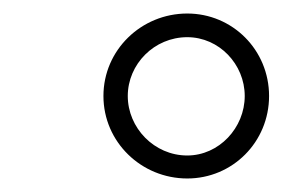

<svg xmlns="http://www.w3.org/2000/svg" viewBox="-20 -718 440 284"><path d="M257 -454C324 -454 378 -508 378 -576C378 -644 324 -698 257 -698C189 -698 133 -644 133 -576C133 -508 189 -454 257 -454ZM257 -488C208 -488 169 -529 169 -576C169 -623 208 -663 257 -663C304 -663 342 -623 342 -576C342 -529 304 -488 257 -488Z"/></svg>

Font: Archivo ExtraLight
Style: Italic
Weight: 200
Italic angle: -10°
Designer: Hector Gatti
Foundry: Omnibus-Type
Version: Version 2.001